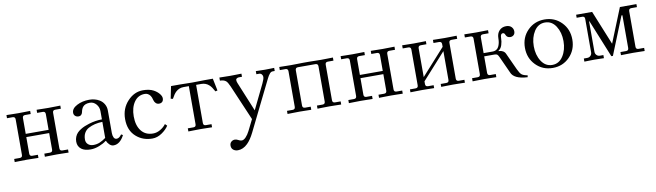

<svg xmlns="http://www.w3.org/2000/svg" viewBox="-38 -986 6066 1776"><g transform="rotate(-10 2994.5 -98.0)"><path d="M36.1 1V-28.3H88.9Q113.3 -28.3 113.3 -52.7V-386.7Q113.3 -411.1 88.9 -411.1H36.1V-440.4Q37.6 -440.4 83.5 -439.5Q129.4 -438.5 146 -438.5Q162.6 -438.5 210 -439.5Q257.3 -440.4 258.8 -440.4V-411.1H206.1Q181.6 -411.1 181.6 -386.7V-238.3H396.5V-386.7Q396.5 -411.1 372.1 -411.1H319.3V-440.4Q320.8 -440.4 366.7 -439.5Q412.6 -438.5 429.2 -438.5Q445.8 -438.5 493.2 -439.5Q540.5 -440.4 542 -440.4V-411.1H489.3Q464.8 -411.1 464.8 -386.7V-52.7Q464.8 -28.3 489.3 -28.3H542V1Q540.5 1 494.6 0Q448.7 -1 432.1 -1Q415.5 -1 368.2 0Q320.8 1 319.3 1V-28.3H372.1Q396.5 -28.3 396.5 -52.7V-208H181.6V-52.7Q181.6 -28.3 206.1 -28.3H258.8V1Q257.3 1 211.4 0Q165.5 -1 148.9 -1Q132.3 -1 85 0Q37.6 1 36.1 1Z M628.9 -85.9Q628.9 -110.4 637.5 -131.1Q646 -151.9 659.7 -166.3Q673.3 -180.7 693.4 -193.1Q713.4 -205.6 732.4 -213.4Q751.5 -221.2 774.9 -228.5Q838.4 -248 898.9 -248V-325.7Q898.9 -362.8 874.5 -390.9Q850.1 -418.9 815.9 -418.9Q769 -418.9 748.5 -393.1Q734.9 -376 729 -345.2Q726.6 -332 717.3 -322.3Q708 -312.5 690.9 -312.5Q672.4 -312.5 659.7 -324Q647 -335.4 647 -354Q647 -394 698 -420.7Q749 -447.3 814 -447.3Q867.2 -447.3 908.2 -423.3Q935.5 -407.2 951.4 -380.1Q967.3 -353 967.3 -319.3V-107.4Q967.3 -83.5 975.8 -65.7Q984.4 -47.9 1002.4 -47.9Q1027.3 -47.9 1049.3 -80.1L1065.4 -71.3Q1024.9 7.8 963.9 7.8Q943.4 7.8 925.8 -9.3Q908.2 -26.4 900.9 -45.9L895 -43.9Q873 -25.9 830.8 -9Q788.6 7.8 749.5 7.8Q693.8 7.8 663.6 -14.6Q628.9 -40 628.9 -85.9ZM711.9 -90.8Q711.9 -62.5 731.4 -45.4Q751 -28.3 781.2 -28.3Q814.5 -28.3 842 -40.3Q869.6 -52.2 898.9 -73.7V-224.6Q823.2 -222.7 767.1 -192.9Q742.2 -179.7 727.1 -154.1Q711.9 -128.4 711.9 -90.8Z M1110.4 -212.9Q1110.4 -312.5 1174.3 -380.4Q1236.3 -447.3 1319.3 -447.3Q1378.9 -447.3 1418 -426.3Q1448.7 -409.7 1468 -386.2Q1487.3 -362.8 1487.3 -342.8Q1487.3 -321.8 1476.1 -310.5Q1464.8 -299.3 1445.3 -299.3Q1427.7 -299.3 1415.5 -310.5Q1403.3 -321.8 1398.4 -339.8Q1391.1 -370.1 1381.3 -383.3Q1360.8 -411.1 1329.6 -411.1Q1266.6 -411.1 1230 -358.4Q1193.4 -305.7 1193.4 -223.1Q1193.4 -137.7 1232.7 -87.4Q1272 -37.1 1343.3 -37.1Q1378.9 -37.1 1412.4 -57.1Q1445.8 -77.1 1465.3 -104L1483.4 -85.9Q1461.4 -50.8 1418.2 -21.5Q1375 7.8 1329.1 7.8Q1239.3 7.8 1177.2 -47.4Q1110.4 -106 1110.4 -212.9Z M1558.6 -325.7 1582 -440.4H1669.9Q1671.4 -440.4 1717.3 -439.5Q1763.2 -438.5 1779.8 -438.5Q1796.4 -438.5 1843.8 -439.5Q1891.1 -440.4 1892.6 -440.4H1974.6L1998 -325.7L1978 -320.8Q1955.1 -364.3 1934.6 -382.8Q1904.3 -411.1 1861.3 -411.1H1812.5V-52.7Q1812.5 -28.3 1836.9 -28.3H1889.6V1Q1888.2 1 1842.3 0Q1796.4 -1 1779.8 -1Q1763.2 -1 1715.8 0Q1668.5 1 1667 1V-28.3H1719.7Q1744.1 -28.3 1744.1 -52.7V-411.1H1695.3Q1652.3 -411.1 1622.1 -382.8Q1601.6 -364.3 1578.6 -320.8Z M2028.3 198.2Q2028.3 175.3 2043 162.6Q2057.6 149.9 2076.7 149.9Q2093.3 149.9 2109.4 159.7Q2125.5 168.9 2139.2 168.9Q2158.2 168.9 2178.2 147.9Q2198.2 127 2214.8 94.2L2266.6 -9.8L2124.5 -341.8Q2106.4 -383.3 2091.8 -395Q2071.8 -411.1 2036.1 -411.1V-440.4Q2039.6 -440.4 2079.6 -439.5Q2119.6 -438.5 2137.7 -438.5Q2155.8 -438.5 2197.8 -439.5Q2239.7 -440.4 2243.2 -440.4V-411.1H2214.4Q2204.1 -411.1 2194.8 -405.5Q2185.5 -399.9 2185.5 -391.6Q2185.5 -376 2192.4 -360.4L2305.7 -85L2418.5 -316.9Q2437.5 -356 2437.5 -376Q2437.5 -389.6 2428.2 -400.4Q2418.9 -411.1 2404.8 -411.1H2378.4V-440.4Q2380.4 -440.4 2416.3 -439.5Q2452.1 -438.5 2465.8 -438.5Q2479.5 -438.5 2514.2 -439.5Q2548.8 -440.4 2550.8 -440.4V-411.1H2531.2Q2516.6 -411.1 2504.4 -397.5Q2488.8 -378.9 2478 -356L2245.6 115.2Q2214.8 177.2 2180.7 210.4Q2138.2 252 2088.9 252Q2063.5 252 2045.9 238Q2028.3 224.1 2028.3 198.2Z M2598.6 1V-28.3H2651.4Q2675.8 -28.3 2675.8 -52.7V-386.7Q2675.8 -411.1 2651.4 -411.1H2598.6V-440.4Q2600.1 -440.4 2646 -439.5Q2691.9 -438.5 2708.5 -438.5Q2725.1 -438.5 2772.5 -439.5Q2819.8 -440.4 2821.3 -440.4H2879.9Q2881.3 -440.4 2927.2 -439.5Q2973.1 -438.5 2989.7 -438.5Q3006.3 -438.5 3053.7 -439.5Q3101.1 -440.4 3102.5 -440.4V-411.1H3049.8Q3025.4 -411.1 3025.4 -386.7V-52.7Q3025.4 -28.3 3049.8 -28.3H3102.5V1Q3101.1 1 3055.2 0Q3009.3 -1 2992.7 -1Q2976.1 -1 2928.7 0Q2881.3 1 2879.9 1V-28.3H2932.6Q2957 -28.3 2957 -52.7V-383.8Q2957 -408.2 2932.6 -408.2H2768.6Q2744.1 -408.2 2744.1 -383.8V-52.7Q2744.1 -28.3 2768.6 -28.3H2821.3V1Q2819.8 1 2773.9 0Q2728 -1 2711.4 -1Q2694.8 -1 2647.5 0Q2600.1 1 2598.6 1Z M3174.8 1V-28.3H3227.5Q3252 -28.3 3252 -52.7V-386.7Q3252 -411.1 3227.5 -411.1H3174.8V-440.4Q3176.3 -440.4 3222.2 -439.5Q3268.1 -438.5 3284.7 -438.5Q3301.3 -438.5 3348.6 -439.5Q3396 -440.4 3397.5 -440.4V-411.1H3344.7Q3320.3 -411.1 3320.3 -386.7V-238.3H3535.2V-386.7Q3535.2 -411.1 3510.7 -411.1H3458V-440.4Q3459.5 -440.4 3505.4 -439.5Q3551.3 -438.5 3567.9 -438.5Q3584.5 -438.5 3631.8 -439.5Q3679.2 -440.4 3680.7 -440.4V-411.1H3627.9Q3603.5 -411.1 3603.5 -386.7V-52.7Q3603.5 -28.3 3627.9 -28.3H3680.7V1Q3679.2 1 3633.3 0Q3587.4 -1 3570.8 -1Q3554.2 -1 3506.8 0Q3459.5 1 3458 1V-28.3H3510.7Q3535.2 -28.3 3535.2 -52.7V-208H3320.3V-52.7Q3320.3 -28.3 3344.7 -28.3H3397.5V1Q3396 1 3350.1 0Q3304.2 -1 3287.6 -1Q3271 -1 3223.6 0Q3176.3 1 3174.8 1Z M3752.9 1V-26.4H3805.7Q3830.1 -26.4 3830.1 -50.8V-386.7Q3830.1 -411.1 3805.7 -411.1H3752.9V-440.4Q3754.4 -440.4 3800.3 -439.5Q3846.2 -438.5 3862.8 -438.5Q3879.4 -438.5 3926.8 -439.5Q3974.1 -440.4 3975.6 -440.4V-411.1H3922.9Q3898.4 -411.1 3898.4 -386.7V-116.2L4119.1 -361.3V-386.7Q4119.1 -411.1 4094.7 -411.1H4042V-440.4Q4043.5 -440.4 4089.4 -439.5Q4135.3 -438.5 4151.9 -438.5Q4168.5 -438.5 4215.8 -439.5Q4263.2 -440.4 4264.6 -440.4V-411.1H4211.9Q4187.5 -411.1 4187.5 -386.7V-50.8Q4187.5 -26.4 4211.9 -26.4H4264.6V1Q4263.2 1 4217.3 0Q4171.4 -1 4154.8 -1Q4138.2 -1 4090.8 0Q4043.5 1 4042 1V-26.4H4094.7Q4119.1 -26.4 4119.1 -50.8V-321.3L3898.4 -76.2V-50.8Q3898.4 -26.4 3922.9 -26.4H3975.6V1Q3974.1 1 3928.2 0Q3882.3 -1 3865.7 -1Q3849.1 -1 3801.8 0Q3754.4 1 3752.9 1Z M4336.9 1V-28.3H4389.6Q4414.1 -28.3 4414.1 -52.7V-386.7Q4414.1 -411.1 4389.6 -411.1H4336.9V-440.4Q4338.4 -440.4 4384.3 -439.5Q4430.2 -438.5 4446.8 -438.5Q4463.4 -438.5 4510.7 -439.5Q4558.1 -440.4 4559.6 -440.4V-411.1H4506.8Q4482.4 -411.1 4482.4 -386.7V-238.3H4566.4Q4589.4 -238.3 4605 -249.3Q4620.6 -260.3 4627.9 -278.8Q4635.3 -297.4 4637.9 -314.2Q4640.6 -331.1 4640.6 -349.6Q4640.6 -394 4665.3 -420.9Q4689.9 -447.8 4730 -447.8Q4761.7 -447.8 4779.3 -430.2Q4796.9 -412.6 4796.9 -387.7Q4796.9 -365.2 4783.7 -353.5Q4770.5 -341.8 4752.9 -341.8Q4721.7 -341.8 4710.9 -369.1Q4708.5 -375.5 4706.5 -378.9Q4704.6 -382.3 4700.2 -385.5Q4695.8 -388.7 4689.5 -388.7Q4666 -388.7 4666 -349.1Q4666 -314.9 4655.5 -282.2Q4645 -249.5 4622.1 -236.8V-232.4H4626Q4645.5 -232.4 4662.4 -222.7Q4679.2 -212.9 4686.5 -195.8L4758.8 -38.1Q4776.9 1 4793 14.4Q4809.1 27.8 4847.7 34.2L4845.2 51.8Q4715.8 45.4 4691.4 -22L4620.1 -178.7Q4612.3 -195.8 4604.7 -201.9Q4597.2 -208 4577.6 -208H4482.4V-52.7Q4482.4 -28.3 4506.8 -28.3H4559.6V1Q4558.1 1 4512.2 0Q4466.3 -1 4449.7 -1Q4433.1 -1 4385.7 0Q4338.4 1 4336.9 1Z M4867.2 -219.7Q4867.2 -317.4 4931.2 -382.3Q4995.1 -447.3 5089.8 -447.3Q5184.6 -447.3 5248.5 -382.3Q5312.5 -317.4 5312.5 -219.7Q5312.5 -122.6 5248.5 -57.4Q5184.6 7.8 5089.8 7.8Q4995.1 7.8 4931.2 -57.4Q4867.2 -122.6 4867.2 -219.7ZM4988 -360.4Q4950.2 -301.8 4950.2 -219.7Q4950.2 -137.7 4988 -79.1Q5025.9 -20.5 5089.8 -20.5Q5153.8 -20.5 5191.7 -79.1Q5229.5 -137.7 5229.5 -219.7Q5229.5 -301.8 5191.7 -360.4Q5153.8 -418.9 5089.8 -418.9Q5025.9 -418.9 4988 -360.4Z M5386.7 1V-28.3H5418.9Q5438 -28.3 5450.4 -41.3Q5462.9 -54.2 5462.9 -73.2V-386.7Q5462.9 -411.1 5439.5 -411.1H5386.7V-439.5H5537.1L5668 -117.7L5797.9 -439.5H5953.1V-411.1H5900.4Q5876 -411.1 5876 -386.7V-52.7Q5876 -28.3 5900.4 -28.3H5953.1V1Q5951.7 1 5905.8 0Q5859.9 -1 5843.3 -1Q5826.7 -1 5779.3 0Q5731.9 1 5730.5 1V-28.3H5783.2Q5807.6 -28.3 5807.6 -52.7V-360.4H5798.8L5655.8 -5.4H5641.1L5497.6 -358.4H5494.1V-73.2Q5494.1 -54.2 5506.6 -41.3Q5519 -28.3 5538.1 -28.3H5570.3V1Q5568.8 1 5529.5 0Q5490.2 -1 5479 -1Q5467.8 -1 5427.7 0Q5387.7 1 5386.7 1Z"/></g></svg>

Font: Theano Old Style
Style: Regular
Weight: 400
Designer: Alexey Kryukov
Version: Version 2.00